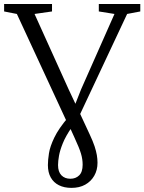

<svg xmlns="http://www.w3.org/2000/svg" viewBox="-38 -763 718 956"><path d="M318 172.5Q281.5 172.5 255.2 159.2Q229 146 214.8 120.8Q200.5 95.5 200.5 59Q200.5 34 205.8 0.2Q211 -33.5 232.5 -78.2Q254 -123 302.5 -180L325.5 -216L365.5 -317.5L532 -693.5L454 -706V-743H660.5V-706L595 -693.5L342.5 -155.5L318.5 -128Q289 -85 274.8 -49.8Q260.5 -14.5 255.8 12.5Q251 39.5 251 59Q251 92.5 267.8 109.8Q284.5 127 312.5 127Q339 127 356.2 110.2Q373.5 93.5 373.5 57Q373.5 29.5 365.2 1.8Q357 -26 333.5 -76.5L306.5 -136L294.5 -157L46 -693.5L-17.5 -706V-743H221V-706L134 -693.5L304 -317.5L355.5 -208L408.5 -94Q424.5 -60 432.8 -35Q441 -10 444.2 9.2Q447.5 28.5 447.5 47.5Q447.5 84 431.2 112.2Q415 140.5 386.2 156.5Q357.5 172.5 318 172.5Z"/></svg>

Font: Merriweather 48pt Light
Style: Regular
Weight: 300
Version: Version 2.100